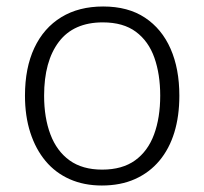

<svg xmlns="http://www.w3.org/2000/svg" viewBox="-20 -562 630 592"><path d="M533 -267Q533 -204 517.5 -153.5Q502 -103 471.5 -66.5Q441 -30 396.5 -10Q352 10 294 10Q239 10 195 -9.5Q151 -29 120.5 -65.5Q90 -102 73.5 -153Q57 -204 57 -267Q57 -353 86 -414.5Q115 -476 169 -509Q223 -542 298 -542Q375 -542 427 -507.5Q479 -473 506 -411.5Q533 -350 533 -267ZM116 -267Q116 -199 135.5 -147.5Q155 -96 194.5 -67.5Q234 -39 295 -39Q357 -39 396.5 -67.5Q436 -96 455 -147.5Q474 -199 474 -267Q474 -333 456 -384Q438 -435 399 -464Q360 -493 297 -493Q207 -493 161.5 -433Q116 -373 116 -267Z"/></svg>

Font: Noto Sans Devanagari Light
Style: Regular
Weight: 300
Version: Version 2.003